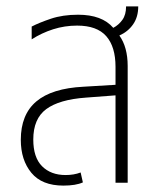

<svg xmlns="http://www.w3.org/2000/svg" viewBox="-20 -571 490 600"><path d="M178 9Q111 9 78 -31Q45 -71 45 -134Q45 -213 93.5 -254Q142 -295 241 -300L341 -306V-362Q341 -425 312 -458Q283 -491 221 -491Q182 -491 146 -479.5Q110 -468 79 -448V-488Q102 -500 139 -512.5Q176 -525 224 -525Q299 -525 334 -484Q351 -493 362.5 -509Q374 -525 374 -551H412Q412 -518 396 -495Q380 -472 353 -460Q366 -442 372.5 -418Q379 -394 379 -365V0H341V-273L249 -266Q165 -260 124.5 -230Q84 -200 84 -135Q84 -79 111.5 -51.5Q139 -24 185 -24Q211 -24 232 -32L239 -1Q217 9 178 9Z"/></svg>

Font: Noto Sans Thai UI Cond ExtLt
Style: Regular
Weight: 200
Width: 3
Designer: Monotype Design Team
Foundry: Monotype Imaging Inc.
Version: Version 2.000; ttfautohint (v1.8.4.7-5d5b)